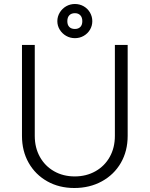

<svg xmlns="http://www.w3.org/2000/svg" viewBox="-20 -925 749 961"><path d="M90 -245V-700H154V-245Q154 -186 179.5 -140Q205 -94 250.5 -68Q296 -42 354 -42Q412 -42 458 -68Q504 -94 529.5 -140Q555 -186 555 -245V-700H619V-245Q619 -169 585 -110Q551 -51 490 -17.5Q429 16 352 16Q276 16 216.5 -17.5Q157 -51 123.5 -110Q90 -169 90 -245ZM267 -819Q267 -842 279 -862Q291 -882 311 -893.5Q331 -905 355 -905Q379 -905 399 -893.5Q419 -882 430.5 -862Q442 -842 442 -819Q442 -796 430.5 -776.5Q419 -757 399 -745.5Q379 -734 355 -734Q331 -734 311 -745.5Q291 -757 279 -776.5Q267 -796 267 -819ZM392 -819Q392 -838 382 -848.5Q372 -859 355 -859Q337 -859 327 -848.5Q317 -838 317 -819Q317 -800 327 -790Q337 -780 355 -780Q372 -780 382 -790Q392 -800 392 -819Z"/></svg>

Font: Oak Sans Light
Style: Regular
Weight: 400
Designer: Erik Kennedy, Walven
Foundry: Erik Kennedy, Walven
Version: Version 1.100;Glyphs 3.1.2 (3151)